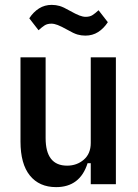

<svg xmlns="http://www.w3.org/2000/svg" viewBox="-20 -755 565 787"><path d="M352 -86H339Q308 12 210 12Q141 12 102.5 -35.5Q64 -83 64 -175V-520H167V-189Q167 -76 255 -76Q295 -76 323.5 -100.5Q352 -125 352 -169V-520H455V0H352ZM330 -609Q313 -609 297.5 -613.5Q282 -618 256 -633Q231 -647 216.5 -652.5Q202 -658 191 -658Q174 -658 163 -651Q152 -644 138 -631L100 -680Q117 -706 140 -720.5Q163 -735 192 -735Q209 -735 224.5 -730.5Q240 -726 266 -711Q291 -697 305.5 -691.5Q320 -686 331 -686Q348 -686 359 -693Q370 -700 384 -713L422 -664Q405 -638 382 -623.5Q359 -609 330 -609Z"/></svg>

Font: IBM Plex Sans Condensed Medium
Style: Regular
Weight: 500
Width: 3
Designer: Mike Abbink, Paul van der Laan, Pieter van Rosmalen
Foundry: Bold Monday
Version: Version 1.3